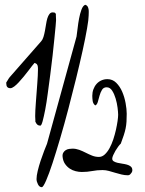

<svg xmlns="http://www.w3.org/2000/svg" viewBox="-20 -735 606 802"><path d="M127.7 -226.6Q127.7 -228.1 127.7 -231.7Q127.7 -235.2 127.4 -239.5Q127 -243.8 127 -247.7Q127 -251.6 127 -252.4Q127 -260.2 127.7 -275.1Q128.5 -289.9 129.9 -308.3Q131.3 -326.7 132.8 -347Q134.2 -367.3 135.7 -385.7Q137.1 -404.1 137.8 -418.6Q138.5 -433 138.5 -441.6Q138.5 -446.3 138.5 -451Q138.5 -455.7 137.5 -459.6Q136.4 -463.5 133.5 -467.4Q129.9 -470.6 124.2 -472.1Q121.3 -469 114.1 -460Q106.9 -451 98.3 -439.3Q89.6 -427.6 78.8 -414.7Q68 -401.7 58.3 -391.2Q48.6 -380.6 39.3 -373.6Q29.9 -366.6 23.4 -366.6Q6.2 -366.6 6.2 -386.1V-390.8Q7.6 -392.4 9.4 -395.5Q11.2 -398.6 13.4 -402.1Q15.5 -405.7 17.3 -408.4Q19.1 -411.1 20.6 -412.7L152.2 -562.8Q158 -569.1 161.6 -580.8Q165.2 -592.6 167.7 -606.2Q170.2 -619.9 172.4 -633.6Q174.5 -647.3 177.7 -658.2Q181 -669.2 186.4 -676.2Q191.8 -683.3 199.7 -683.3Q204 -683.3 207.6 -682.5Q211.2 -681.7 213.4 -676.2Q213.4 -674.7 213.4 -670.8Q213.4 -666.9 213.7 -662.5Q214.1 -658.2 214.1 -654.3Q214.1 -650.4 214.1 -649.6Q214.1 -646.5 212.3 -625.8Q210.5 -605.1 207.2 -573.8Q204 -542.5 199.7 -503Q195.4 -463.5 190 -423.3Q184.6 -383 179.5 -344.7Q174.5 -306.3 168.8 -276.6Q163 -246.9 158 -228.5Q152.9 -210.2 148.6 -210.2Q141.4 -210.2 136.7 -213.7Q132.1 -217.2 127.7 -226.6ZM132.6 13.1Q132.6 -0.7 137.5 -21.1Q142.4 -41.4 149.6 -63.3Q156.8 -85.1 164.3 -104.4Q171.9 -123.8 176.4 -134.7L299.7 -582.2Q301.9 -596.1 304.2 -616.9Q306.5 -637.7 310.3 -657.6Q314 -677.4 320.1 -694.3Q326.1 -711.1 336 -715.1Q342.8 -713.1 345.8 -708.2Q348.8 -703.2 350 -696.3Q351.1 -689.3 350.7 -682.4Q350.3 -675.4 350.3 -669.5Q350.3 -654.6 343.5 -615.4Q336.7 -576.2 325 -523.1Q313.3 -470.1 297.8 -407Q282.3 -344 265.6 -280.5Q249 -217 231.6 -158Q214.2 -99 199.5 -53.8Q184.7 -8.7 172.6 19.1Q160.5 46.9 154.5 46.9Q144.7 46.9 138.6 35Q132.6 23.1 132.6 13.1ZM408.1 -24.6Q385.9 -24.6 365.2 -20.6Q344.6 -16.6 321.7 -16.6Q309.4 -16.6 296.1 -19.9Q282.9 -23.1 271.4 -30.7Q260 -38.3 251.7 -50.2Q243.4 -62.1 241.5 -79.5Q240.3 -90.3 244.3 -97.1Q248.3 -104 254.8 -108Q261.3 -112 269.3 -113Q277.3 -114.1 282.9 -114.1Q297.1 -114.1 310.9 -109.1Q324.8 -104 338.1 -97.1Q351.4 -90.3 364.9 -84.9Q378.5 -79.5 393.3 -79.5Q406.3 -79.5 417.4 -89.6Q428.5 -99.7 437.4 -115.9Q446.4 -132.2 453.2 -152.7Q459.9 -173.3 464.3 -192.8Q468.6 -212.3 471.1 -229.3Q473.5 -246.2 473.5 -255.6Q473.5 -265.7 471.1 -285.2Q468.6 -304.7 463 -323.5Q457.5 -342.3 448.5 -356.3Q439.6 -370.4 425.4 -370.4Q412.4 -370.4 406 -359.6Q399.5 -348.8 395.8 -335.4Q392.1 -322 388.7 -309.8Q385.3 -297.5 377.9 -294.6Q368.6 -301.8 367.1 -313.4Q365.5 -324.9 365.5 -335Q365.5 -349.5 370.2 -362.1Q374.8 -374.8 383.4 -384.5Q392.1 -394.2 403.8 -399.3Q415.5 -404.4 428.5 -404.4Q450.1 -404.4 465.5 -389.2Q480.9 -374 490.5 -351.7Q500.1 -329.3 504.7 -304Q509.3 -278.7 509.3 -260Q509.3 -241.2 508.4 -226.7Q507.5 -212.3 504.7 -198.6Q501.9 -184.9 497 -170.1Q492 -155.3 484.6 -135.1Q480.3 -131.4 474.1 -123.1Q468 -114.8 462.4 -105.5Q456.9 -96.1 452.9 -87Q448.8 -78 448.8 -72.2Q448.8 -65 455.3 -61Q461.8 -57.1 471.1 -54.9Q480.3 -52.7 490.8 -51.3Q501.3 -49.9 510.5 -47.3Q519.8 -44.8 526.3 -39.4Q532.8 -34 532.8 -23.9Q532.8 -16.6 526.6 -10.1Q521.7 -2.9 514.2 -2.9Q500.7 -2.9 487.4 -6.2Q474.1 -9.4 460.9 -13.4Q447.6 -17.4 434.7 -21Q421.7 -24.6 408.1 -24.6Z"/></svg>

Font: Indie Flower
Style: Regular
Weight: 400
Designer: Kimberly Geswein
Foundry: Kimberly Geswein
Version: Version 1.001 2010